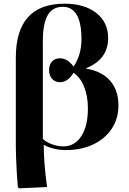

<svg xmlns="http://www.w3.org/2000/svg" viewBox="-20 -802 703 1044"><path d="M85 222 77 216Q74 182 71.5 140Q69 98 67.5 58Q66 18 66 -10V-488Q66 -782 331 -782Q439 -782 503.5 -731.5Q568 -681 568 -595Q568 -479 448 -431V-429Q533 -415 578.5 -363.5Q624 -312 624 -229Q624 -157 587.5 -102Q551 -47 486.5 -16.5Q422 14 337 14Q305 14 273.5 6.5Q242 -1 219 -14H218Q218 33 222 88Q226 143 236 215ZM324 -6Q386 -6 422 -61.5Q458 -117 458 -212Q458 -279 437.5 -330Q417 -381 380 -406Q348 -355 307 -355Q280 -355 263.5 -373Q247 -391 247 -421Q247 -451 263 -468Q279 -485 306 -485Q347 -485 380 -440Q423 -504 423 -588Q423 -765 321 -765Q266 -765 239.5 -719.5Q213 -674 213 -580V-47Q229 -30 261.5 -18Q294 -6 324 -6Z"/></svg>

Font: Literata 72pt
Style: Bold
Weight: 700
Designer: Latin by Veronika Burian and Jose Scaglione. Greek by Irene Vlachou. Cyrillic by Vera Evstafieva.
Foundry: TypeTogether
Version: Version 3.002